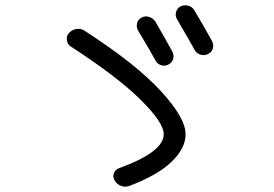

<svg xmlns="http://www.w3.org/2000/svg" viewBox="-20 -752 1040 729"><path d="M249 -575.2Q236.3 -583 233.9 -599.1Q231.4 -615.2 242.2 -627Q253.9 -639.6 271 -642.1Q288.1 -644.5 301.8 -634.8Q494.1 -510.7 589.4 -407.7Q684.6 -304.7 684.6 -242.2Q684.6 -188.5 630.9 -137.2Q577.1 -85.9 470.7 -45.9Q455.1 -40 439 -46.4Q422.9 -52.7 415 -67.4Q407.2 -80.1 412.6 -94.2Q418 -108.4 431.6 -113.3Q601.6 -174.8 601.6 -242.2Q601.6 -287.1 512.7 -374.5Q423.8 -461.9 249 -575.2ZM569.3 -670.9Q620.1 -584 634.8 -554.7Q641.6 -541 637.2 -527.3Q632.8 -513.7 619.1 -506.8Q606.4 -500 591.8 -504.4Q577.1 -508.8 570.3 -522.5Q558.6 -544.9 503.9 -636.7Q497.1 -649.4 500.5 -663.6Q503.9 -677.7 517.1 -685.1Q530.3 -692.4 545.4 -688Q560.5 -683.6 569.3 -670.9ZM665 -727.5Q678.7 -734.4 694.3 -730.5Q710 -726.6 717.8 -712.9Q753.9 -653.3 785.2 -595.7Q792 -582 788.1 -567.9Q784.2 -553.7 769.5 -546.9Q756.8 -540 741.7 -544.4Q726.6 -548.8 719.7 -561.5Q689.5 -615.2 652.3 -678.7Q644.5 -691.4 648.4 -706.1Q652.3 -720.7 665 -727.5Z"/></svg>

Font: Rounded Mgen+ 2m regular
Style: Regular
Weight: 400
Designer: [Source Han Sans]
Ryoko NISHIZUKA  (kana & ideographs); Paul D. Hunt (Latin, Greek & Cyrillic); Wenlong ZHANG  (bopomofo
Version: Version 1.059.20150602